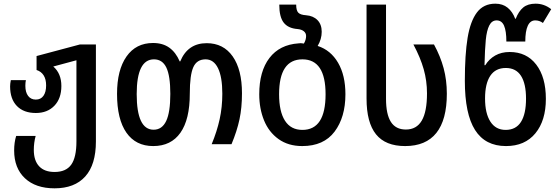

<svg xmlns="http://www.w3.org/2000/svg" viewBox="-20 -785 3037 1045"><path d="M57 34Q57 -10 68 -45H174Q164 -8 164 31Q164 89 193 120Q222 151 277 151Q339 151 367.5 111.5Q396 72 396 -16V-457L270 -423Q314 -385 314 -317Q314 -249 276 -209.5Q238 -170 175 -170Q109 -170 72 -208Q35 -246 35 -315Q35 -329 39 -349H121Q118 -336 118 -318Q118 -283 133 -263Q148 -243 175 -243Q202 -243 216.5 -263.5Q231 -284 231 -320Q231 -354 217.5 -375Q204 -396 179 -404V-480L415 -543H502V-15Q502 111 444 175.5Q386 240 277 240Q174 240 115.5 185Q57 130 57 34Z M617 -274Q617 -404 668.5 -477.5Q720 -551 813 -551Q866 -551 901.5 -525.5Q937 -500 958 -451H961Q1002 -550 1105 -550Q1196 -550 1246.5 -478Q1297 -406 1297 -277Q1297 -199 1283.5 -135.5Q1270 -72 1240 0H1132Q1161 -70 1175.5 -136Q1190 -202 1190 -275Q1190 -366 1166.5 -414Q1143 -462 1099 -462Q1051 -462 1032 -419Q1013 -376 1013 -275Q1013 -135 962 -62.5Q911 10 814 10Q719 10 668 -63Q617 -136 617 -274ZM907 -274Q907 -372 885.5 -417Q864 -462 818 -462Q724 -462 724 -273Q724 -79 816 -79Q862 -79 884.5 -126.5Q907 -174 907 -274Z M1391 -272Q1391 -397 1446.5 -469.5Q1502 -542 1605 -549L1617 -550Q1624 -550 1634 -548Q1646 -568 1646 -589Q1646 -605 1633.5 -615Q1621 -625 1599 -627Q1548 -631 1524 -662Q1500 -693 1500 -760H1592Q1592 -728 1603.5 -716Q1615 -704 1646 -702Q1685 -699 1708 -675.5Q1731 -652 1731 -612Q1731 -572 1709 -535Q1780 -512 1820 -443.5Q1860 -375 1860 -272Q1860 -147 1801 -68.5Q1742 10 1625 10Q1549 10 1496 -28Q1443 -66 1417 -130Q1391 -194 1391 -272ZM1752 -272Q1752 -462 1626 -462Q1499 -462 1499 -272Q1499 -178 1531 -128Q1563 -78 1626 -78Q1752 -78 1752 -272Z M1975 -249V-760H2081V-247Q2081 -163 2107.5 -121.5Q2134 -80 2189 -80Q2247 -80 2275.5 -128.5Q2304 -177 2304 -277Q2304 -345 2286 -408.5Q2268 -472 2230 -543H2342Q2377 -479 2394.5 -414Q2412 -349 2412 -275Q2412 -133 2355 -61.5Q2298 10 2185 10Q2078 10 2026.5 -54Q1975 -118 1975 -249Z M2510 -345Q2510 -488 2525 -579Q2540 -670 2576 -717.5Q2612 -765 2676 -765Q2716 -765 2743 -743Q2770 -721 2784 -683H2787Q2803 -724 2828 -744.5Q2853 -765 2895 -765Q2942 -765 2980 -735L2935 -660Q2916 -674 2893 -674Q2866 -674 2852.5 -644.5Q2839 -615 2839 -559H2736Q2736 -616 2723.5 -645Q2711 -674 2683 -674Q2657 -674 2643 -646.5Q2629 -619 2624 -568Q2619 -517 2617 -430H2621Q2642 -464 2675.5 -483Q2709 -502 2754 -502Q2846 -502 2898.5 -433.5Q2951 -365 2951 -247Q2951 -129 2894 -59.5Q2837 10 2734 10Q2621 10 2565.5 -77.5Q2510 -165 2510 -345ZM2843 -248Q2843 -330 2815.5 -372.5Q2788 -415 2733 -415Q2677 -415 2648.5 -372.5Q2620 -330 2620 -249Q2620 -168 2649 -123Q2678 -78 2732 -78Q2788 -78 2815.5 -121.5Q2843 -165 2843 -248Z"/></svg>

Font: Noto Sans Georgian Medium Narrow
Style: Regular
Weight: 500
Width: 4
Designer: Monotype Design team
Foundry: Monotype Imaging Inc.
Version: Version 1.000